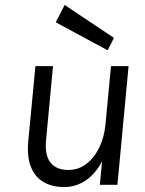

<svg xmlns="http://www.w3.org/2000/svg" viewBox="-20 -746 585 775"><path d="M239 9Q190.5 9 156 -11Q121.5 -31 105 -71.8Q88.5 -112.5 94 -175L123 -479H194L166 -181Q160 -121 183.2 -90.5Q206.5 -60 256 -60Q296 -60 328 -84Q360 -108 380.5 -150Q401 -192 406 -246L428 -479H499L454 0H383L392 -95Q366 -45 326.5 -18Q287 9 239 9ZM414.5 -543 205 -656 241 -726 440 -593Z"/></svg>

Font: Karla
Style: Italic
Weight: 400
Italic angle: -8°
Designer: Jonathan Pinhorn
Version: Version 2.004;gftools[0.9.33]